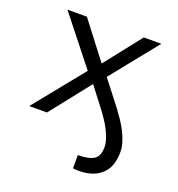

<svg xmlns="http://www.w3.org/2000/svg" viewBox="-129 -607 859 926"><g transform="rotate(20 300.0 -144.0)"><path d="M299 -205 137 0H46L253 -256L60 -500H160L304 -312L452 -500H542L349 -260L446 -135Q461 -115 477 -91.5Q493 -68 506 -42.5Q519 -17 527 8.5Q535 34 535 58Q535 136 492.5 174Q450 212 378 212Q370 212 362 211.5Q354 211 347 210V142Q404 142 429.5 125Q455 108 455 63Q455 43 447.5 20.5Q440 -2 429 -23.5Q418 -45 405 -64Q392 -83 382 -97Z"/></g></svg>

Font: PT Mono
Style: Regular
Weight: 400
Monospace: yes
Designer: A.Korolkova, I.Chaeva
Foundry: ParaType Ltd
Version: Version 1.001W OFL